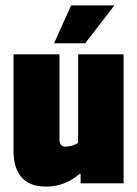

<svg xmlns="http://www.w3.org/2000/svg" viewBox="-20 -680 507 710"><path d="M149 10C210 10 247 -14 274 -37H278V-2H437V-479H269V-152C257 -143 239 -138 222 -138C207 -138 200 -148 200 -163V-479H30V-122C30 -45 63 10 149 10ZM403 -660H243L180 -520H295Z"/></svg>

Font: Passion One
Style: Regular
Weight: 400
Designer: Alejandro Lo Celso
Foundry: Fontstage
Version: Version 1.001